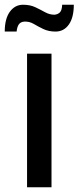

<svg xmlns="http://www.w3.org/2000/svg" viewBox="-43 -789 331 809"><path d="M71 0V-563H174V0ZM-23 -656Q-23 -710 -1.5 -739.5Q20 -769 54 -769Q84 -769 106 -758.5Q128 -748 147 -737.5Q166 -727 186 -727Q200 -728 209 -736.5Q218 -745 219 -769H268Q268 -715 247 -685.5Q226 -656 191 -656Q162 -656 140 -666.5Q118 -677 99.5 -688Q81 -699 60 -698Q44 -697 36.5 -686.5Q29 -676 27 -656Z"/></svg>

Font: BDO Grotesk
Style: Regular
Weight: 400
Designer: Deni Anggara
Foundry: Lokal Container
Version: Version 2.000